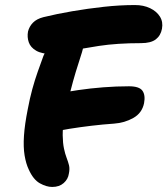

<svg xmlns="http://www.w3.org/2000/svg" viewBox="-20 -729 663 761"><path d="M187 12Q164 12 138 -2.5Q112 -17 94 -57Q83 -80 77.5 -113Q72 -146 75 -191Q78 -236 90 -296Q98 -339 108 -375.5Q118 -412 129.5 -444.5Q141 -477 152 -507Q172 -555 200.5 -578.5Q229 -602 265 -602Q298 -602 307 -582.5Q316 -563 310 -541Q306 -524 298 -500Q290 -476 280 -443Q270 -410 259 -367Q248 -324 237 -270Q228 -224 228.5 -193Q229 -162 233.5 -140.5Q238 -119 244 -103.5Q250 -88 253.5 -74Q257 -60 253 -41Q250 -19 232.5 -3.5Q215 12 187 12ZM188 -205Q155 -198 137 -205.5Q119 -213 113.5 -229.5Q108 -246 111 -265Q116 -285 130 -304.5Q144 -324 163.5 -338Q183 -352 203 -357Q243 -365 290.5 -372Q338 -379 389.5 -383Q441 -387 491 -387Q532 -387 544.5 -369.5Q557 -352 551 -320Q543 -281 508.5 -261.5Q474 -242 432 -239Q388 -236 342 -230.5Q296 -225 255.5 -218.5Q215 -212 188 -205ZM186 -515Q146 -515 123.5 -528Q101 -541 94 -561.5Q87 -582 91 -604Q96 -624 110.5 -639Q125 -654 152 -661Q205 -674 266.5 -684.5Q328 -695 391.5 -702Q455 -709 515 -709Q549 -709 575 -696.5Q601 -684 614 -663Q627 -642 622 -615Q617 -588 597.5 -573Q578 -558 539 -558Q444 -558 372 -547Q300 -536 253.5 -525.5Q207 -515 186 -515Z"/></svg>

Font: Shantell Sans Light
Style: Bold Italic
Weight: 700
Italic angle: -11°
Version: Version 1.011;[c5ecc13dd]